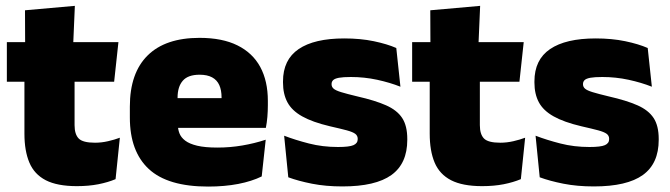

<svg xmlns="http://www.w3.org/2000/svg" viewBox="-20 -640 2345 672"><path d="M249 11.5Q180.5 11.5 140.2 -9.2Q100 -30 82.8 -71Q65.5 -112 65.5 -172V-436H241V-202Q241 -170 255.5 -155.2Q270 -140.5 312.5 -140.5Q335.5 -140.5 358.2 -145.8Q381 -151 399.5 -158L384.5 -13Q358.5 -2 324.5 4.8Q290.5 11.5 249 11.5ZM379.5 -354H4V-492.5H394.5ZM236 -480.5H68L67.5 -604L242 -619.5Z M708.5 13Q567 13 500.8 -48.5Q434.5 -110 434.5 -228.5V-267Q434.5 -384.5 496.8 -446Q559 -507.5 678.5 -507.5Q758 -507.5 811 -481.2Q864 -455 890.8 -405.8Q917.5 -356.5 917.5 -287V-271.5Q917.5 -251.5 915.8 -230.8Q914 -210 910.5 -192.5H752Q754 -223 754.8 -250Q755.5 -277 755.5 -298.5Q755.5 -324.5 747.5 -342.2Q739.5 -360 722.5 -369.2Q705.5 -378.5 678.5 -378.5Q638 -378.5 619.8 -357.5Q601.5 -336.5 601.5 -298V-253.5L602.5 -234.5V-203.5Q602.5 -188 608 -173.5Q613.5 -159 628.2 -147.8Q643 -136.5 670.2 -130Q697.5 -123.5 741 -123.5Q785.5 -123.5 828 -130.8Q870.5 -138 910 -151L896 -22.5Q861.5 -5.5 813.8 3.8Q766 13 708.5 13ZM875 -192.5H528V-296.5H875Z M1178.5 12.5Q1120 12.5 1072 3Q1024 -6.5 989 -19.5L974.5 -165Q1013.5 -150 1061.2 -137.8Q1109 -125.5 1163 -125.5Q1202.5 -125.5 1217.2 -132Q1232 -138.5 1232 -153V-154Q1232 -165 1223.5 -171.5Q1215 -178 1193.8 -183.8Q1172.5 -189.5 1135 -198Q1073.5 -212.5 1037.5 -232.8Q1001.5 -253 986 -282Q970.5 -311 970.5 -351V-355Q970.5 -431 1025.2 -468.2Q1080 -505.5 1185 -505.5Q1241.5 -505.5 1288.2 -495.8Q1335 -486 1367 -472L1381.5 -336.5Q1345 -351 1300 -360.8Q1255 -370.5 1208 -370.5Q1181 -370.5 1166.2 -367.8Q1151.5 -365 1146 -359.5Q1140.5 -354 1140.5 -346V-345Q1140.5 -336 1147.5 -329.8Q1154.5 -323.5 1174 -317.5Q1193.5 -311.5 1231 -302.5Q1292.5 -288.5 1331 -271.5Q1369.5 -254.5 1387.5 -227.2Q1405.5 -200 1405.5 -153.5V-150.5Q1405.5 -67.5 1350 -27.5Q1294.5 12.5 1178.5 12.5Z M1667.5 11.5Q1599 11.5 1558.8 -9.2Q1518.5 -30 1501.2 -71Q1484 -112 1484 -172V-436H1659.5V-202Q1659.5 -170 1674 -155.2Q1688.5 -140.5 1731 -140.5Q1754 -140.5 1776.8 -145.8Q1799.5 -151 1818 -158L1803 -13Q1777 -2 1743 4.8Q1709 11.5 1667.5 11.5ZM1798 -354H1422.5V-492.5H1813ZM1654.5 -480.5H1486.5L1486 -604L1660.5 -619.5Z M2058.5 12.5Q2000 12.5 1952 3Q1904 -6.5 1869 -19.5L1854.5 -165Q1893.5 -150 1941.2 -137.8Q1989 -125.5 2043 -125.5Q2082.5 -125.5 2097.2 -132Q2112 -138.5 2112 -153V-154Q2112 -165 2103.5 -171.5Q2095 -178 2073.8 -183.8Q2052.5 -189.5 2015 -198Q1953.5 -212.5 1917.5 -232.8Q1881.5 -253 1866 -282Q1850.5 -311 1850.5 -351V-355Q1850.5 -431 1905.2 -468.2Q1960 -505.5 2065 -505.5Q2121.5 -505.5 2168.2 -495.8Q2215 -486 2247 -472L2261.5 -336.5Q2225 -351 2180 -360.8Q2135 -370.5 2088 -370.5Q2061 -370.5 2046.2 -367.8Q2031.5 -365 2026 -359.5Q2020.5 -354 2020.5 -346V-345Q2020.5 -336 2027.5 -329.8Q2034.5 -323.5 2054 -317.5Q2073.5 -311.5 2111 -302.5Q2172.5 -288.5 2211 -271.5Q2249.5 -254.5 2267.5 -227.2Q2285.5 -200 2285.5 -153.5V-150.5Q2285.5 -67.5 2230 -27.5Q2174.5 12.5 2058.5 12.5Z"/></svg>

Font: Anek Malayalam ExtraBold
Style: Regular
Weight: 800
Version: Version 1.003